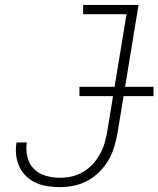

<svg xmlns="http://www.w3.org/2000/svg" viewBox="-20 -755 646 783"><path d="M226 8Q200 8 175 4.5Q150 1 127.5 -9Q105 -19 87.5 -35.5Q70 -52 59.5 -74Q49 -96 46 -121.5Q43 -147 47 -172Q47 -172 47 -172.5Q47 -173 47 -174H90Q90 -173 89.5 -173Q89 -173 89 -172Q85 -143 92 -114Q99 -85 119 -65.5Q139 -46 167.5 -38Q196 -30 226 -30Q249 -30 273 -35.5Q297 -41 318.5 -53.5Q340 -66 357.5 -85Q375 -104 387 -125.5Q399 -147 406 -170Q413 -193 417 -217L496 -697H319V-735H545L459 -211Q454 -183 445.5 -155Q437 -127 422 -101.5Q407 -76 385 -54Q363 -32 337 -18Q311 -4 282.5 2Q254 8 226 8ZM606 -363H304V-401H606Z"/></svg>

Font: Iosevka Curly Slab XLtEx
Style: Italic
Weight: 200
Width: 7
Italic angle: -9°
Monospace: yes
Designer: Belleve Invis
Foundry: Belleve Invis
Version: Version 11.1.0; ttfautohint (v1.8.3)